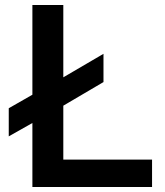

<svg xmlns="http://www.w3.org/2000/svg" viewBox="-20 -750 661 770"><path d="M395 -534.2V-420.9L233.9 -326.2V-109.9H589.8V0H109.9V-256.8L15.1 -203.1V-315.9L109.9 -370.1V-730H233.9V-439.9Z"/></svg>

Font: Nacelle SemiBold
Style: Regular
Weight: 600
Designer: Sora Sagano
Foundry: Sora Sagano
Version: Version 1.000;FEAKit 1.0